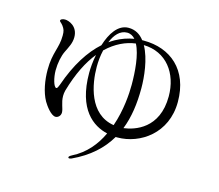

<svg xmlns="http://www.w3.org/2000/svg" viewBox="-109 -889 1219 1069"><g transform="rotate(15 500.0 -355.0)"><path d="M606 -702H596C574 -731 545 -749 506 -749C445 -749 406 -687 384 -616C320 -559 262 -471 218 -344C213 -331 209 -321 203 -321C188 -321 174 -374 174 -415C174 -457 183 -501 197 -529C212 -560 227 -586 227 -620C227 -684 172 -702 152 -702C138 -702 126 -697 126 -689C126 -683 134 -681 145 -667C159 -648 162 -638 162 -612C162 -539 130 -507 130 -407C130 -347 141 -281 168 -233C181 -211 214 -165 240 -165C254 -165 269 -178 269 -197C269 -220 251 -249 251 -288C251 -298 252 -308 255 -320C285 -424 324 -501 369 -556C361 -516 358 -478 358 -450C358 -238 459 -169 542 -150C510 -81 460 -19 384 19C371 26 368 30 368 34C368 37 370 39 375 39C378 39 382 38 387 36C484 -9 550 -70 593 -143H603C733 -143 877 -239 877 -421C877 -607 759 -702 606 -702ZM505 -721C524 -721 540 -712 552 -698C516 -692 481 -680 447 -661C437 -655 427 -649 417 -642C435 -687 464 -721 505 -721ZM622 -202C650 -273 661 -353 661 -442C661 -505 651 -609 612 -678C743 -675 820 -571 820 -438C820 -251 685 -210 622 -202ZM390 -493C390 -524 393 -558 401 -591C454 -642 512 -668 567 -675C597 -619 604 -521 604 -447C604 -395 598 -299 565 -204C419 -227 390 -395 390 -493Z"/></g></svg>

Font: Shippori Mincho OTF
Style: Regular
Weight: 400
Designer: FONTDASU
Foundry: FONTDASU / Google Inc. / but / Adobe
Version: Version 3.300;hotconv 1.0.109;makeotfexe 2.5.65596